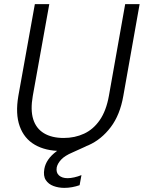

<svg xmlns="http://www.w3.org/2000/svg" viewBox="-20 -720 697 931"><path d="M276 12Q201 12 149 -18Q97 -48 75.5 -108Q54 -168 69 -255L149 -700H219L139 -255Q127 -187 141 -142Q155 -97 193 -74Q231 -51 289 -51Q343 -51 388 -72Q433 -93 464 -138Q495 -183 508 -255L587 -700H657L578 -255Q562 -163 517 -103.5Q472 -44 409.5 -16Q347 12 276 12ZM292 191Q264 191 239.5 182Q215 173 202 153Q189 133 195 99Q199 76 213.5 54.5Q228 33 255 13Q282 -7 325 -24L384 -48L396 -10L332 19Q294 35 276.5 54Q259 73 255 92Q251 117 266 130.5Q281 144 308 144Q322 144 340 140Q358 136 375 129L366 178Q349 184 330 187.5Q311 191 292 191Z"/></svg>

Font: DM Sans 12pt Light
Style: Italic
Weight: 300
Italic angle: -10°
Version: Version 4.004;gftools[0.9.30]